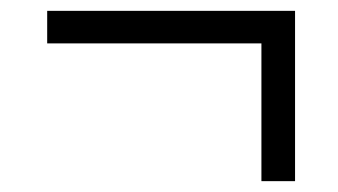

<svg xmlns="http://www.w3.org/2000/svg" viewBox="-20 -334 623 354"><path d="M462 0V-254H67V-314H524V0Z"/></svg>

Font: Red Hat Display VF
Style: Regular
Weight: 300
Designer: Pentagram, MCKL
Foundry: Pentagram, MCKL
Version: Version 1.023